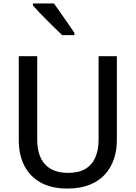

<svg xmlns="http://www.w3.org/2000/svg" viewBox="-20 -1083 789 1114"><path d="M371 11Q279 11 216 -24Q153 -59 121 -122Q89 -185 89 -269V-757H196V-273Q196 -179 241.5 -129.5Q287 -80 375 -80Q437 -80 476 -103.5Q515 -127 533.5 -170.5Q552 -214 552 -273V-757H658V-268Q658 -211 641 -160.5Q624 -110 589.5 -71.5Q555 -33 500.5 -11Q446 11 371 11ZM341 -879Q321 -898 299 -919.5Q277 -941 254.5 -963.5Q232 -986 210.5 -1008.5Q189 -1031 171 -1051V-1063H293Q329 -1013 360.5 -967Q392 -921 412 -892V-879Z"/></svg>

Font: Menbere
Style: Regular
Weight: 400
Designer: Aleme Tadesse
Foundry: Sorkin Type Co
Version: Version 1.000